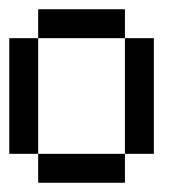

<svg xmlns="http://www.w3.org/2000/svg" viewBox="-20 -395 415 415"><path d="M62.5 -312.5V-375H125V-312.5ZM125 -312.5V-375H187.5V-312.5ZM187.5 -312.5V-375H250V-312.5ZM250 -250V-312.5H312.5V-250ZM250 -187.5V-250H312.5V-187.5ZM250 -125V-187.5H312.5V-125ZM250 -62.5V-125H312.5V-62.5ZM187.5 0V-62.5H250V0ZM125 0V-62.5H187.5V0ZM62.5 0V-62.5H125V0ZM0 -62.5V-125H62.5V-62.5ZM0 -125V-187.5H62.5V-125ZM0 -187.5V-250H62.5V-187.5ZM0 -250V-312.5H62.5V-250Z"/></svg>

Font: AprilSans
Style: Regular
Weight: 400
Designer: typesprite
Version: Version 1.001;PS 001.001;hotconv 1.0.88;makeotf.lib2.5.64775